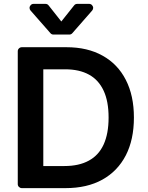

<svg xmlns="http://www.w3.org/2000/svg" viewBox="-20 -971 764 991"><path d="M71.7 -20.6V-706.7Q71.7 -715.2 77.9 -721.2Q84.2 -727.3 92.7 -727.3H323.2Q431.8 -727.3 509.6 -683.6Q587.7 -640.3 629.3 -558.9Q671.2 -477.6 671.2 -364.3Q671.2 -250.4 629.3 -169Q587 -87.4 508.2 -43.7Q429.3 0 318.2 0H92.7Q84.2 0 77.9 -6Q71.7 -12.1 71.7 -20.6ZM311.8 -114Q388.1 -114 438.6 -142Q489.3 -169.4 514.9 -225.1Q540.5 -281.2 540.5 -364.3Q540.5 -448.2 514.9 -502.8Q489 -558.6 439.6 -585.6Q389.6 -613.3 315.7 -613.3H203.5V-114ZM214.5 -951H153.4Q144.5 -951 138.5 -944.6Q132.5 -938.2 132.5 -930Q132.5 -922.9 137.8 -916.5L240.4 -799.7Q246.4 -792.6 256 -792.6H337.7Q347.3 -792.6 353.3 -799.7L455.6 -916.5Q460.9 -922.9 460.9 -930Q460.9 -938.2 454.9 -944.6Q448.9 -951 440 -951H378.9Q368.6 -951 362.6 -943.2L296.5 -860.1L230.8 -943.2Q224.8 -951 214.5 -951Z"/></svg>

Font: DeltaSans SemiBold
Style: Regular
Weight: 600
Designer: Rasmus Andersson
Foundry: rsms
Version: Version 3.012